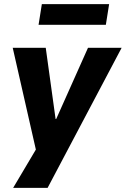

<svg xmlns="http://www.w3.org/2000/svg" viewBox="-20 -736 613 936"><path d="M44 180 165 -24V38L42 -503H203L251 -156H254L409 -503H573L212 180ZM168 -615 184 -716H512L496 -615Z"/></svg>

Font: Nunito Sans 7pt SemiCondensed ExtraBold
Style: Italic
Weight: 800
Width: 4
Italic angle: -9°
Designer: Vernon Adams
Foundry: Vernon Adams
Version: Version 3.101;gftools[0.9.27]